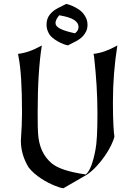

<svg xmlns="http://www.w3.org/2000/svg" viewBox="-20 -973 700 993"><path d="M73.2 -694.3Q102.5 -697.8 132.3 -708.3Q162.1 -718.8 196.3 -737.8Q185.5 -669.4 180.2 -583.5Q174.8 -497.6 174.8 -391.6Q174.8 -345.7 175.3 -318.8Q175.8 -292 176.8 -284.2Q182.6 -182.1 248 -127.9Q294.9 -88.9 423.8 -70.8L424.3 -71.3Q454.1 -95.7 473.6 -197.3Q483.9 -249 483.9 -378.9V-390.6Q483.9 -460 479.5 -531.2Q475.1 -602.5 466.8 -677.7L463.9 -694.3Q493.7 -697.8 523.2 -708.3Q552.7 -718.8 586.9 -737.8Q575.7 -666.5 569.8 -593.8Q564 -521 564 -444.8Q564 -369.1 566.7 -323Q569.3 -276.9 571.8 -267.6Q567.9 -248.5 554.9 -221.9Q542 -195.3 522.7 -167.2Q503.4 -139.2 479.5 -113.3Q455.6 -87.4 429.7 -69.8L308.1 0.5Q300.3 0 288.8 -3.4Q277.3 -6.8 262 -13.2Q246.6 -19.5 228.8 -28.6Q210.9 -37.6 192.9 -49.6Q174.8 -61.5 158 -75.9Q141.1 -90.3 127.9 -107.4Q87.9 -172.9 87.9 -246.1Q93.8 -330.6 93.8 -381.8V-395.5Q93.8 -587.4 76.2 -677.7ZM386.2 -833Q386.2 -855.5 362.5 -870.4Q338.9 -885.3 286.1 -894Q276.9 -882.3 274.2 -877.2Q271.5 -872.1 269.3 -866Q267.1 -859.9 267.1 -854Q267.1 -845.2 272.7 -838.4Q278.3 -831.5 290.5 -825Q302.7 -818.4 321.8 -812.5Q340.8 -806.6 367.7 -800.8L371.6 -804.2Q386.2 -816.4 386.2 -833ZM322.3 -952.6Q333 -951.2 351.8 -943.4Q370.6 -935.5 389.2 -922.9Q407.7 -910.2 420.2 -889.4Q432.6 -868.7 432.6 -845.2V-844.7Q432.6 -825.7 425.8 -811.5Q418.9 -797.4 409.7 -787.1Q400.4 -776.9 390.4 -770.3Q380.4 -763.7 374.5 -760.3L331.1 -738.3Q322.3 -739.7 308.1 -745.1Q293.9 -750.5 279.1 -758.8Q264.2 -767.1 250.7 -778.6Q237.3 -790 231 -803.2Q220.7 -823.7 220.7 -844.2Q220.7 -854 222.7 -865.2Q224.6 -876.5 231 -887.7Q237.3 -898.9 249 -910.2Q260.7 -921.4 279.8 -931.2Z"/></svg>

Font: MedievalSharp
Style: Regular
Weight: 500
Version: Version 1.0